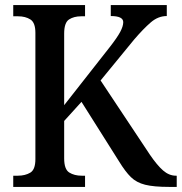

<svg xmlns="http://www.w3.org/2000/svg" viewBox="-20 -734 714 754"><path d="M32 0V-44H50Q79 -44 99 -56Q119 -68 119 -109V-605Q119 -645 99.5 -657.5Q80 -670 51 -670H32V-714H314V-670H299Q270 -670 251 -657.5Q232 -645 232 -602V-321L411 -549Q440 -586 452 -608.5Q464 -631 464 -647Q464 -671 415 -671V-714H635V-671Q601 -671 572 -646Q543 -621 507 -579L375 -418L569 -126Q597 -85 620.5 -64.5Q644 -44 671 -44H674V0H644Q584 0 550 -8.5Q516 -17 494 -38.5Q472 -60 447 -101L300 -334L232 -259V-112Q232 -69 252 -56.5Q272 -44 301 -44H314V0Z"/></svg>

Font: Noto Serif Georgian SemiCondensed Medium
Style: Regular
Weight: 500
Width: 4
Designer: Monotype Design Team, Akaki Razmadze
Foundry: Google LLC
Version: Version 2.003; ttfautohint (v1.8.4.7-5d5b)